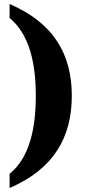

<svg xmlns="http://www.w3.org/2000/svg" viewBox="-20 -797 429 960"><path d="M28 72V143C251 47 339 -113 339 -318C339 -523 251 -681 28 -777V-707C129 -624 159 -476 159 -318C159 -159 129 -9 28 72Z"/></svg>

Font: Noto Serif Georgian Condensed Black
Style: Regular
Weight: 900
Width: 3
Designer: Monotype Design Team, Akaki Razmadze
Foundry: Google LLC
Version: Version 2.003